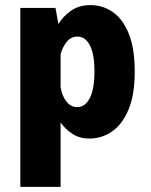

<svg xmlns="http://www.w3.org/2000/svg" viewBox="-20 -531 590 751"><path d="M59.5 200V-500H197L208.5 -437Q227.5 -468 258.5 -489.5Q289.5 -511 333.5 -511Q382.5 -511 421.8 -483.5Q461 -456 484 -398.5Q507 -341 507 -251Q507 -161 483 -103Q459 -45 418.5 -17Q378 11 329.5 11Q292 11 264 -7Q236 -25 217 -52V200ZM283 -388Q258 -388 241.2 -367.5Q224.5 -347 217 -319V-189.5Q222.5 -156 239.8 -134Q257 -112 281.5 -112Q313 -112 331.2 -147.2Q349.5 -182.5 349.5 -251Q349.5 -319.5 331.5 -353.8Q313.5 -388 283 -388Z"/></svg>

Font: Trispace SemiCondensed
Style: Bold
Weight: 700
Width: 4
Designer: Tyler Finck
Foundry: Etcetera Type Company
Version: Version 1.210; ttfautohint (v1.8.3)